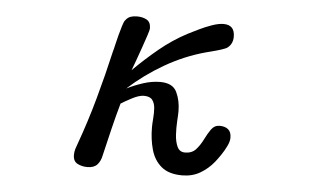

<svg xmlns="http://www.w3.org/2000/svg" viewBox="-43 -585 1085 652"><g transform="rotate(5 500.0 -259.0)"><path d="M275.4 2.9Q256.8 2.9 241.7 -4.9Q226.6 -12.7 226.6 -34.2Q226.6 -44.9 229.5 -54.7Q232.4 -64.5 236.3 -74.2Q264.6 -152.3 287.1 -233.9Q309.6 -315.4 328.1 -396.5Q330.1 -402.3 333.5 -418Q336.9 -433.6 341.8 -451.7Q346.7 -469.7 351.1 -484.4Q355.5 -499 359.4 -503.9Q367.2 -514.6 377 -518.1Q386.7 -521.5 399.4 -521.5Q418.9 -521.5 432.6 -513.7Q446.3 -505.9 446.3 -484.4Q446.3 -479.5 439.5 -459Q432.6 -438.5 423.8 -413.1Q415 -387.7 407.2 -366.7Q399.4 -345.7 396.5 -337.9Q436.5 -377.9 481 -414.6Q525.4 -451.2 575.2 -477.5Q590.8 -485.4 611.8 -495.6Q632.8 -505.9 655.3 -513.7Q677.7 -521.5 694.3 -521.5Q732.4 -521.5 732.4 -481.4Q732.4 -457 714.8 -443.4Q710 -439.5 694.8 -434.6Q679.7 -429.7 664.1 -425.8Q648.4 -421.9 641.6 -419.9Q570.3 -400.4 504.4 -362.3Q438.5 -324.2 383.8 -274.4Q409.2 -287.1 439 -296.9Q468.8 -306.6 497.1 -306.6Q540 -306.6 553.7 -277.8Q567.4 -249 567.4 -212.9Q567.4 -201.2 565.9 -178.7Q564.5 -156.2 565.9 -132.3Q567.4 -108.4 575.2 -91.8Q583 -75.2 601.6 -75.2Q625 -75.2 638.7 -90.3Q652.3 -105.5 662.1 -125.5Q671.9 -145.5 682.6 -160.6Q693.4 -175.8 710.9 -175.8Q729.5 -175.8 740.2 -167Q751 -158.2 751 -138.7Q751 -126 743.2 -109.9Q735.4 -93.8 725.1 -78.6Q714.8 -63.5 707 -53.7Q686.5 -28.3 659.7 -12.7Q632.8 2.9 598.6 2.9Q552.7 2.9 527.3 -18.6Q502 -40 492.2 -75.2Q482.4 -110.4 482.4 -150.4Q482.4 -163.1 483.9 -180.7Q485.4 -198.2 484.4 -215.3Q483.4 -232.4 475.1 -243.7Q466.8 -254.9 446.3 -254.9Q429.7 -254.9 406.2 -242.7Q382.8 -230.5 369.1 -221.7Q356.4 -176.8 345.7 -132.3Q335 -87.9 324.2 -42Q320.3 -21.5 309.1 -9.3Q297.9 2.9 275.4 2.9Z"/></g></svg>

Font: Kosugi Maru
Style: Regular
Weight: 400
Designer: MOTOYA
Version: Version 4.002